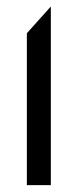

<svg xmlns="http://www.w3.org/2000/svg" viewBox="-20 -817 234 579"><path d="M61 -258.8V-716.8L133.3 -797.4V-258.8Z"/></svg>

Font: Voltaire
Style: Regular
Weight: 400
Designer: Yvonne Schüttler, Eben Sorkin, Emma Marichal
Foundry: Sorkin Type Co.
Version: Version 1.010; ttfautohint (v1.8.4.7-5d5b)